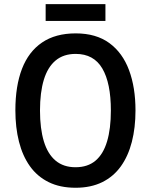

<svg xmlns="http://www.w3.org/2000/svg" viewBox="-20 -884 718 914"><path d="M625 -357.9Q625 -276.4 607.7 -208.7Q590.3 -141.1 555.4 -92.3Q520.5 -43.5 466.6 -16.8Q412.6 9.8 339.8 9.8Q265.6 9.8 211.4 -17.1Q157.2 -43.9 122.3 -93Q87.4 -142.1 70.3 -209.7Q53.2 -277.3 53.2 -358.9Q53.2 -474.6 84.7 -556.4Q116.2 -638.2 180.2 -681.6Q244.1 -725.1 340.3 -725.1Q437.5 -725.1 500.5 -679Q563.5 -632.8 594.2 -550.3Q625 -467.8 625 -357.9ZM170.4 -357.9Q170.4 -272 188.7 -211.4Q207 -150.9 244.6 -119.4Q282.2 -87.9 339.4 -87.9Q397.5 -87.9 434.6 -119.1Q471.7 -150.4 489.7 -210.7Q507.8 -271 507.8 -357.9Q507.8 -488.8 467 -558.1Q426.3 -627.4 340.3 -627.4Q282.2 -627.4 244.6 -595.9Q207 -564.5 188.7 -504.4Q170.4 -444.3 170.4 -357.9ZM481.9 -864.3V-784.2H197.3V-864.3Z"/></svg>

Font: Open Sans SemiCondensed SemiBold
Style: Regular
Weight: 600
Width: 4
Designer: Monotype Design Team
Foundry: Monotype Imaging Inc.
Version: Version 3.000